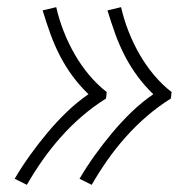

<svg xmlns="http://www.w3.org/2000/svg" viewBox="-20 -606 540 536"><path d="M236 -90 202 -107Q222 -141 245 -173Q268 -205 293.5 -235.5Q319 -266 347.5 -293.5Q376 -321 408 -343Q384 -366 364 -393Q344 -420 328.5 -450Q313 -480 301.5 -512Q290 -544 280 -577L318 -586Q326 -551 339 -518Q352 -485 369.5 -454.5Q387 -424 409.5 -397Q432 -370 459 -349L457 -331Q422 -309 390.5 -282Q359 -255 331 -223.5Q303 -192 279.5 -158.5Q256 -125 236 -90ZM55 -90 21 -107Q41 -141 64 -173Q87 -205 112.5 -235.5Q138 -266 166.5 -293.5Q195 -321 227 -343Q203 -366 183 -393Q163 -420 147.5 -450Q132 -480 120.5 -512Q109 -544 99 -577L137 -586Q145 -551 158 -518Q171 -485 188.5 -454.5Q206 -424 228.5 -397Q251 -370 278 -349L276 -331Q241 -309 209.5 -282Q178 -255 150 -223.5Q122 -192 98.5 -158.5Q75 -125 55 -90Z"/></svg>

Font: Iosevka Extralight Oblique
Style: Regular
Weight: 200
Italic angle: -9°
Monospace: yes
Designer: Belleve Invis
Foundry: Belleve Invis
Version: Version 32.5.0; ttfautohint (v1.8.4)